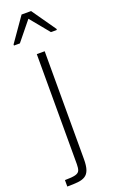

<svg xmlns="http://www.w3.org/2000/svg" viewBox="-190 -771 593 1005"><g transform="rotate(-20 106.5 -268.0)"><path d="M-3 196V160Q37 160 55.5 155Q74 150 79 137.5Q84 125 84 103V-510H128V91Q128 128 120.5 149.5Q113 171 97 181Q81 191 56.5 193.5Q32 196 -3 196ZM-13 -593V-599L80 -732H133L226 -599V-593H193L106 -699L20 -593Z"/></g></svg>

Font: Saira SemiCondensed ExtraLight
Style: Regular
Weight: 250
Width: 4
Designer: Hector Gatti with collaboration of the Omnibus-Type team
Foundry: Omnibus-Type
Version: Version 1.101